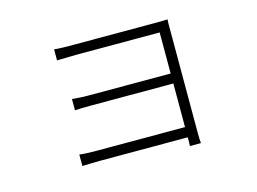

<svg xmlns="http://www.w3.org/2000/svg" viewBox="-83 -683 1166 872"><g transform="rotate(-15 500.0 -247.0)"><path d="M711 45Q712 39 712 28.5Q712 18 712 4H297Q272 4 250.5 5Q229 6 216 6V-48Q229 -46 249.5 -45Q270 -44 296 -44H712V-249H327Q302 -249 282 -248.5Q262 -248 249 -247V-300Q260 -299 281 -297.5Q302 -296 326 -296H712V-489H319Q311 -489 298 -488.5Q285 -488 271.5 -488Q258 -488 246 -487.5Q234 -487 229 -487V-539Q235 -538 246.5 -537.5Q258 -537 271.5 -536.5Q285 -536 298 -536Q311 -536 319 -536H709Q726 -536 739.5 -536.5Q753 -537 762 -537Q761 -530 761 -520Q761 -510 761 -497V0Q761 12 761.5 23.5Q762 35 763 45Z"/></g></svg>

Font: SpoqaHanSansJP-Light
Style: Regular
Weight: 300
Designer: [Source Han Sans]
Ryoko NISHIZUKA  (kana & ideographs); Paul D. Hunt (Latin, Greek & Cyrillic); Wenlong ZHANG  (bopomofo
Foundry: Spoqa (http://bi.spoqa.com)
Version: Version 1.002.20150607